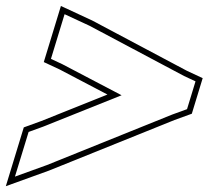

<svg xmlns="http://www.w3.org/2000/svg" viewBox="-33 -682 705 649"><path d="M177.7 -465 139.2 -483 185.3 -634 269.4 -595 589.4 -425 627.9 -407 599.2 -313 549.7 -295 125.4 -124 17.5 -85 63.7 -236 113.2 -254 378 -360ZM168.8 -447.1 330.2 -362.4 106 -272.7 47.4 -251.4 -13.3 -52.6 132.5 -105.3 556.8 -276.3 615.4 -297.6 652.1 -417.8 598.4 -442.9 278.3 -612.9 172.9 -661.8 115 -472.2Z"/></svg>

Font: Nordica Plus
Style: NordicaClassicRgCondOblOl
Weight: 500
Version: Version 1.01